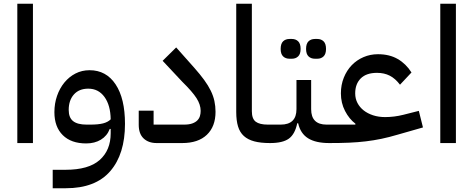

<svg xmlns="http://www.w3.org/2000/svg" viewBox="-20 -760 2514 1020"><path d="M72 -740H155V0H72Z M260 142H328Q451 142 509.5 90Q568 38 568 -52V-75H563Q549 -38 516 -18Q483 2 438 2Q358 2 313.5 -42Q269 -86 269 -164Q269 -210 283 -250.5Q297 -291 322 -321.5Q347 -352 381 -369.5Q415 -387 456 -387Q544 -387 594 -312Q644 -237 644 -102Q644 59 565.5 149.5Q487 240 330 240H260ZM460 -98Q502 -98 527.5 -104.5Q553 -111 568 -126Q567 -201 535 -245Q503 -289 449 -289Q400 -289 372.5 -258Q345 -227 345 -176Q345 -135 368.5 -116.5Q392 -98 440 -98Z M812 0Q769 0 743 -24.5Q717 -49 717 -97V-172H796V-98H958Q984 -98 1001 -104Q1018 -110 1028 -120Q1038 -130 1042 -143Q1046 -156 1046 -171Q1046 -204 1024 -238.5Q1002 -273 948 -326L844 -437L916 -508L1012 -400Q1043 -365 1064.5 -335.5Q1086 -306 1099.5 -278.5Q1113 -251 1119 -223.5Q1125 -196 1125 -166Q1125 -88 1079 -44Q1033 0 948 0Z M1414 0Q1365 0 1331 -9Q1297 -18 1275.5 -37.5Q1254 -57 1244.5 -88.5Q1235 -120 1235 -165V-740H1318V-169Q1318 -129 1338.5 -113.5Q1359 -98 1403 -98H1437V-22L1415 0Z M1415 -76 1437 -98H1471Q1555 -98 1555 -180V-335H1633V-180Q1633 -98 1715 -98H1751V-22L1729 0Q1657 0 1616.5 -25.5Q1576 -51 1564 -105H1559Q1547 -47 1514.5 -23.5Q1482 0 1415 0ZM1653 -448Q1632 -448 1619 -460.5Q1606 -473 1606 -500Q1606 -528 1619 -540.5Q1632 -553 1653 -553H1666Q1686 -553 1699 -540.5Q1712 -528 1712 -500Q1712 -473 1699 -460.5Q1686 -448 1666 -448ZM1518 -448Q1497 -448 1484 -460.5Q1471 -473 1471 -500Q1471 -528 1484 -540.5Q1497 -553 1518 -553H1531Q1551 -553 1564 -540.5Q1577 -528 1577 -500Q1577 -473 1564 -460.5Q1551 -448 1531 -448Z M1729 -76 1751 -98H1868V-103Q1835 -128 1813 -170.5Q1791 -213 1791 -264Q1791 -309 1806.5 -347.5Q1822 -386 1848.5 -413.5Q1875 -441 1911 -456.5Q1947 -472 1988 -472Q2049 -472 2093 -446.5Q2137 -421 2166 -375L2105 -310Q2080 -343 2050.5 -358Q2021 -373 1983 -373Q1926 -373 1896.5 -343.5Q1867 -314 1867 -264Q1867 -236 1879 -213Q1891 -190 1912 -173.5Q1933 -157 1962 -147.5Q1991 -138 2026 -138Q2074 -138 2122 -150L2205 -171L2227 -83L2094 -45Q2047 -31 2006 -22.5Q1965 -14 1923 -9Q1881 -4 1834.5 -2Q1788 0 1729 0Z M2319 -740H2402V0H2319Z"/></svg>

Font: IBM Plex Sans Arabic Text
Style: Regular
Weight: 450
Designer: Mike Abbink, Paul van der Laan, Pieter van Rosmalen, Wael Morcos, Khajak Apelian
Foundry: Bold Monday
Version: Version 1.2